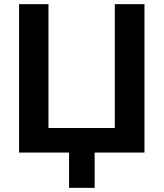

<svg xmlns="http://www.w3.org/2000/svg" viewBox="-20 -739 792 930"><path d="M314.5 170.9V0H72.3V-718.8H214.8V-119.1H536.1V-718.8H679.7V0H438.5V170.9Z"/></svg>

Font: Min Sans Bold
Style: Regular
Weight: 700
Designer: Jinseong-Kim, NotoSansCJK, Nunito
Foundry: Jinseong-Kim
Version: Version 1.400;Glyphs 3.1.2 (3151)